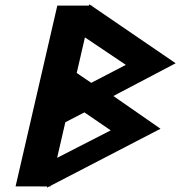

<svg xmlns="http://www.w3.org/2000/svg" viewBox="-20 -868 838 894"><path d="M409.7 -842H404L395.3 -847.9L394 -842H246.9L52.5 0L199.6 0.1L198.2 5.9L209.6 0H215.3L216 -3.3L727.4 -268.5L507.9 -421L797.9 -573.5L409 -839.2ZM373 -344.7 495.5 -261 246 -133.1 284.2 -298.8ZM565.9 -566 404.8 -482.3 337.2 -528.2 375.5 -693.9Z"/></svg>

Font: Stormning
Style: BoldObl
Weight: 400
Designer: Robert Jablonski, Mew Too
Foundry: Cannot Into Space Fonts
Version: Version 0.90